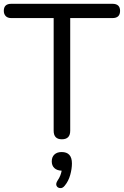

<svg xmlns="http://www.w3.org/2000/svg" viewBox="-23 -725 651 1009"><path d="M302 7Q259 7 259 -38V-630H36Q17 -630 7 -640.5Q-3 -651 -3 -668Q-3 -705 36 -705H568Q608 -705 608 -668Q608 -630 568 -630H346V-38Q346 7 302 7ZM317 251Q306 265 292.5 263.5Q279 262 274 251Q269 240 280 223Q289 210 294 197Q299 184 301 172Q276 171 262.5 158Q249 145 249 123Q249 100 263 87Q277 74 301 74Q355 74 355 134Q355 162 346 194.5Q337 227 317 251Z"/></svg>

Font: Chiron GoRound TC N
Style: Regular
Weight: 350
Designer: Ryoko NISHIZUKA 西塚涼子 (kana, bopomofo & ideographs); Paul D. Hunt (Latin, Greek & Cyrillic); Sandoll Communications 산돌커뮤니
Foundry: Adobe
Version: Version 1.000;hotconv 1.1.1;makeotfexe 2.6.0